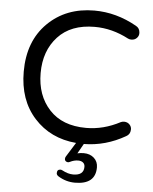

<svg xmlns="http://www.w3.org/2000/svg" viewBox="-61 -758 820 1030"><g transform="rotate(5 349.0 -243.5)"><path d="M415 59Q449 59 470.5 78.5Q492 98 492 129Q492 221 381 221Q333 221 291 195Q280 188 280 178Q280 158 299 158Q303 158 309 161Q340 178 368 178Q425 178 425 132Q425 117 415 109Q405 101 389 101Q367 101 345 112Q339 115 335 115Q328 115 322.5 110.5Q317 106 317 99Q317 91 321 85L369 8Q230 -4 143 -100Q56 -196 56 -349Q56 -513 154.5 -610.5Q253 -708 406 -708Q524 -708 634 -646Q655 -635 656 -610Q657 -594 645.5 -582Q634 -570 616 -570Q606 -570 598 -574Q509 -621 415 -621Q287 -621 217 -545Q147 -469 147 -349Q147 -229 217 -153Q287 -77 415 -77Q509 -77 598 -124Q606 -128 616 -128Q634 -128 645.5 -116Q657 -104 656 -88Q655 -63 634 -52Q528 9 411 10L381 63Q397 59 415 59Z"/></g></svg>

Font: Varela Round
Style: Regular
Weight: 400
Designer: Joe Prince
Foundry: Joe Prince
Version: Version 1.000